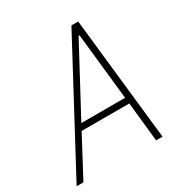

<svg xmlns="http://www.w3.org/2000/svg" viewBox="-181 -809 884 931"><g transform="rotate(-30 261.5 -344.0)"><path d="M-19 0 349 -688H387L462 0H426L403 -220H136L19 0ZM154 -254H399L359 -627H354Z"/></g></svg>

Font: Saira SemiCondensed Thin
Style: Italic
Weight: 250
Width: 4
Italic angle: -12°
Designer: Hector Gatti with collaboration of the Omnibus-Type team
Foundry: Omnibus-Type
Version: Version 1.101